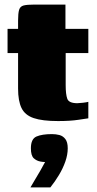

<svg xmlns="http://www.w3.org/2000/svg" viewBox="-20 -525 425 839"><path d="M234 4Q165 4 127 -9Q89 -22 74 -53Q59 -84 59 -138V-293H13V-399H59V-435Q59 -467 63.5 -482Q68 -497 83 -501Q98 -505 130 -505H266Q266 -499 266 -493.5Q266 -488 266 -482V-399H366V-293H267V-153Q267 -113 274 -93.5Q281 -74 318 -74Q326 -74 342.5 -76Q359 -78 366 -80V-8Q358 -7 322.5 -1.5Q287 4 234 4ZM113 294Q127 270 136.5 254Q146 238 155.5 222Q165 206 177 183Q173 183 167.5 182.5Q162 182 157 181Q140 178 127.5 166.5Q115 155 115 123Q115 82 139.5 71.5Q164 61 207 61Q224 61 239.5 65Q255 69 265.5 82.5Q276 96 276 123Q276 151 265.5 181Q255 211 237.5 240Q220 269 200 294Z"/></svg>

Font: Genos Black
Style: Regular
Weight: 900
Designer: Robert E. Leuschke
Foundry: Robert E. Leuschke
Version: Version 1.010